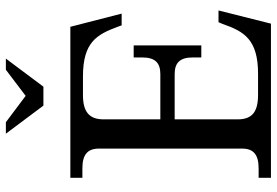

<svg xmlns="http://www.w3.org/2000/svg" viewBox="-168 -798 965 670"><g transform="rotate(-90 315.0 -462.5)"><path d="M392 -386H234V-584C234 -634 260 -656 319 -656H384C504 -656 530 -607 557 -535L562 -521H603L557 -700H30V-658H63C111 -658 132 -640 132 -600V-101C132 -61 111 -43 63 -43H30V0H568L614 -183H573L567 -169C541 -94 513 -45 393 -45H319C260 -45 234 -66 234 -116V-336H392C432 -336 450 -317 450 -273V-243H492V-479H450V-449C450 -405 432 -386 392 -386ZM184 -925 282 -794H348L446 -925H407L316 -856L224 -925Z"/></g></svg>

Font: LT Superior Serif Medium
Style: Regular
Weight: 500
Designer: Daniel Lyons
Foundry: LyonsType
Version: Version 2.120;FEAKit 1.0